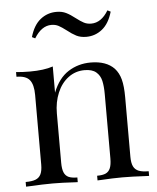

<svg xmlns="http://www.w3.org/2000/svg" viewBox="-54 -814 705 860"><g transform="rotate(-5 298.5 -384.0)"><path d="M28.8 0ZM315.9 -732.4Q335.4 -717.3 349.9 -709.7Q364.3 -702.1 382.8 -702.1Q428.2 -702.1 460 -754.9L474.1 -748Q459 -695.3 427.5 -670.2Q396 -645 356 -645Q330.1 -645 311.3 -654.5Q292.5 -664.1 270.5 -681.6Q250 -697.3 236.1 -704.6Q222.2 -711.9 204.1 -711.9Q159.7 -711.9 127 -658.2L112.8 -665Q127.9 -717.8 159.4 -742.9Q190.9 -768.1 231.9 -768.1Q256.8 -768.1 275.1 -759Q293.5 -750 315.9 -732.4ZM470.7 -491.2Q489.3 -470.7 497.3 -440.7Q505.4 -410.6 505.4 -359.9V-92.8Q505.4 -64.9 512.9 -49.3Q520.5 -33.7 536.9 -27.3Q553.2 -21 581.5 -21V0L566.9 -0.5Q504.4 -3.9 461.4 -3.9Q420.4 -3.9 363.3 -0.5L349.6 0V-21Q374.5 -21 388.4 -27.3Q402.3 -33.7 408.9 -49.3Q415.5 -64.9 415.5 -92.8V-381.8Q415.5 -418 409.9 -442.4Q404.3 -466.8 386.5 -481.9Q368.7 -497.1 334.5 -497.1Q293.5 -497.1 261.5 -473.1Q229.5 -449.2 211.9 -407.5Q194.3 -365.7 194.3 -314.9V-92.8Q194.3 -64.9 200.9 -49.3Q207.5 -33.7 221.7 -27.3Q235.8 -21 260.7 -21V0L247.1 -0.5Q191.4 -3.9 148.4 -3.9Q105.5 -3.9 43 -0.5L28.3 0V-21Q56.6 -21 73 -27.3Q89.4 -33.7 96.9 -49.3Q104.5 -64.9 104.5 -92.8V-405.8Q104.5 -452.1 87.6 -473.1Q70.8 -494.1 28.3 -494.1V-515.1Q59.6 -512.2 90.3 -512.2Q153.8 -512.2 194.3 -525.9V-408.2Q219.2 -471.7 263.9 -500.2Q308.6 -528.8 364.7 -528.8Q434.6 -528.8 470.7 -491.2Z"/></g></svg>

Font: TypoPRO Playfair Display
Style: Regular
Weight: 400
Designer: Claus Eggers Sørensen
Foundry: Claus Eggers Sørensen
Version: Version 1.004;PS 001.004;hotconv 1.0.70;makeotf.lib2.5.58329